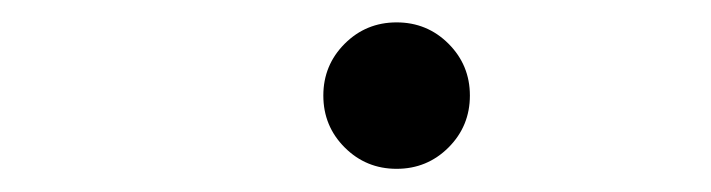

<svg xmlns="http://www.w3.org/2000/svg" viewBox="-20 -547 626 169"><path d="M329.1 -398.4Q302.2 -398.4 283.4 -417.2Q264.6 -436 264.6 -462.9Q264.6 -489.7 283.4 -508.5Q302.2 -527.3 329.1 -527.3Q356 -527.3 374.8 -508.5Q393.6 -489.7 393.6 -462.9Q393.6 -436 374.8 -417.2Q356 -398.4 329.1 -398.4Z"/></svg>

Font: Cascadia Code NF SemiLight
Style: Italic
Weight: 350
Italic angle: -10°
Monospace: yes
Designer: Aaron Bell
Foundry: Saja Typeworks
Version: Version 2404.023; ttfautohint (v1.8.4)